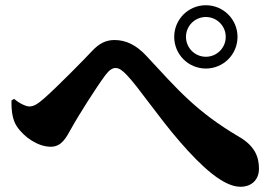

<svg xmlns="http://www.w3.org/2000/svg" viewBox="-20 -741 1040 734"><path d="M646 -600C646 -533 700 -479 767 -479C834 -479 888 -533 888 -600C888 -667 834 -721 767 -721C700 -721 646 -667 646 -600ZM691 -600C691 -642 725 -676 767 -676C809 -676 843 -642 843 -600C843 -558 809 -524 767 -524C725 -524 691 -558 691 -600ZM24 -357C23 -317 28 -284 43 -260C72 -215 127 -180 174 -180C215 -180 232 -213 252 -249C280 -300 350 -410 383 -454C398 -474 410 -481 422 -481C434 -481 446 -474 465 -454C510 -407 583 -297 667 -200C751 -103 834 -27 899 -27C943 -27 970 -55 970 -96C970 -139 956 -182 894 -218C729 -315 658 -400 539 -528C500 -570 460 -588 418 -588C385 -588 359 -575 332 -546C304 -516 203 -413 150 -366C123 -342 108 -334 92 -334C81 -334 56 -344 34 -363Z"/></svg>

Font: Source Han Serif KR Heavy
Style: Regular
Weight: 900
Designer: Ryoko NISHIZUKA 西塚涼子 (kana & ideographs); Frank Grießhammer (Latin, Greek & Cyrillic); Wenlong ZHANG 张文龙 (bopomofo); San
Foundry: Adobe
Version: Version 2.001;hotconv 1.1.0;makeotfexe 2.6.0